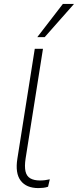

<svg xmlns="http://www.w3.org/2000/svg" viewBox="-20 -955 399 983"><path d="M177 8Q115 8 86 -30Q57 -68 69 -143L158 -705H200L111 -143Q105 -103 110.5 -78Q116 -53 135 -42Q154 -31 185 -31Q198 -31 210 -32.5Q222 -34 235 -37L226 1Q215 5 201.5 6.5Q188 8 177 8ZM171 -765 302 -935H359L209 -765Z"/></svg>

Font: Nunito Sans 12pt ExtraLight
Style: Italic
Weight: 200
Italic angle: -9°
Designer: Vernon Adams
Foundry: Vernon Adams
Version: Version 3.101;gftools[0.9.27]